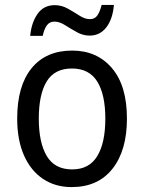

<svg xmlns="http://www.w3.org/2000/svg" viewBox="-20 -752 586 782"><path d="M497 -269Q497 -139 438 -64.5Q379 10 272 10Q205 10 155 -23.5Q105 -57 77.5 -119.5Q50 -182 50 -269Q50 -402 108.5 -474Q167 -546 274 -546Q375 -546 436 -474.5Q497 -403 497 -269ZM138 -269Q138 -171 170.5 -116.5Q203 -62 274 -62Q343 -62 376 -116Q409 -170 409 -269Q409 -367 376 -420Q343 -473 273 -473Q202 -473 170 -420Q138 -367 138 -269ZM103 -606Q108 -660 133 -695.5Q158 -731 203 -731Q231 -731 256 -717Q281 -703 303.5 -688.5Q326 -674 346 -674Q366 -674 376.5 -689Q387 -704 394 -732H444Q439 -674 413 -640.5Q387 -607 345 -607Q318 -607 293 -621Q268 -635 245 -649.5Q222 -664 202 -664Q182 -664 171 -649Q160 -634 154 -606Z"/></svg>

Font: Noto Sans Ethiopic SemCond
Style: Regular
Weight: 400
Width: 4
Designer: Monotype Design Team
Foundry: Monotype Imaging Inc.
Version: Version 2.102; ttfautohint (v1.8.4.7-5d5b)